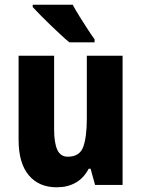

<svg xmlns="http://www.w3.org/2000/svg" viewBox="-20 -786 601 816"><path d="M501 -549V0H384L365 -69H357Q336 -29 301.5 -9.5Q267 10 221 10Q145 10 102 -41.5Q59 -93 59 -192V-549H210V-237Q210 -179 223.5 -149.5Q237 -120 268 -120Q319 -120 334 -162.5Q349 -205 349 -281V-549ZM289 -766Q300 -745 317.5 -717Q335 -689 352.5 -662Q370 -635 382 -619V-606H275Q260 -618 238.5 -638Q217 -658 194 -680Q171 -702 151 -722.5Q131 -743 119 -756V-766Z"/></svg>

Font: Noto Sans Gujarati UI Condensed ExtraBold
Style: Regular
Weight: 800
Width: 3
Designer: Jelle Bosma - Monotype Design Team, Universal Thirst
Foundry: Monotype Imaging Inc.
Version: Version 2.106; ttfautohint (v1.8.4.7-5d5b)